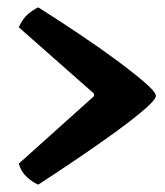

<svg xmlns="http://www.w3.org/2000/svg" viewBox="-20 -538 447 521"><path d="M84 -37Q69 -43 53 -57.5Q37 -72 31 -94L235 -277V-284L31 -464Q42 -489 58 -501.5Q74 -514 84 -518Q136 -485 191.5 -448Q247 -411 295 -375.5Q343 -340 373 -314Q403 -288 403 -278Q403 -268 373 -242Q343 -216 295 -181Q247 -146 191.5 -108.5Q136 -71 84 -37Z"/></svg>

Font: Texturina Medium 12pt Black
Style: Regular
Weight: 900
Version: Version 1.002